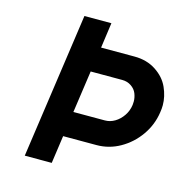

<svg xmlns="http://www.w3.org/2000/svg" viewBox="-104 -797 862 894"><g transform="rotate(15 327.0 -350.0)"><path d="M94 0 194 -700H324L307 -578H468Q528 -578 572 -549Q616 -520 635 -477.5Q654 -435 654 -393Q654 -376 651 -358Q642 -296 606 -245Q570 -194 517 -164Q464 -134 404 -134H243L224 0ZM260 -255H412Q437 -255 459.5 -268.5Q482 -282 498 -305.5Q514 -329 518 -358Q519 -367 519 -375Q519 -394 511.5 -413Q504 -432 485 -445Q466 -458 441 -458H289Z"/></g></svg>

Font: Lexend Med
Style: Italic
Weight: 500
Italic angle: -8.13011°
Designer: Bonnie Shaver-Troup, Thomas Jockin
Foundry: Lexend
Version: Version 1.007